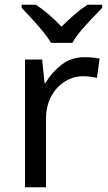

<svg xmlns="http://www.w3.org/2000/svg" viewBox="-20 -837 453 806"><path d="M335 -597Q350 -597 367.5 -595.5Q385 -594 398 -591L387 -510Q374 -513 358.5 -515Q343 -517 329 -517Q288 -517 252 -494.5Q216 -472 194.5 -431.5Q173 -391 173 -337V-51H85V-587H157L167 -489H171Q197 -533 238 -565Q279 -597 335 -597ZM194 -657Q181 -680 159 -706.5Q137 -733 113 -759Q89 -785 71 -804V-817H131Q157 -800 185 -776Q213 -752 238 -725Q265 -752 293 -776Q321 -800 347 -817H409V-804Q390 -785 365.5 -759Q341 -733 318.5 -706.5Q296 -680 284 -657Z"/></svg>

Font: Noto Sans Tamil UI
Style: Regular
Weight: 400
Designer: Jelle Bosma - Monotype Design Team
Foundry: Monotype Imaging Inc.
Version: Version 2.004; ttfautohint (v1.8.4.7-5d5b)